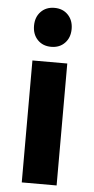

<svg xmlns="http://www.w3.org/2000/svg" viewBox="-55 -810 412 844"><g transform="rotate(5 151.0 -388.5)"><path d="M74.2 0V-538.1H228V0ZM90.8 -628.9Q67.9 -652.8 67.9 -690.9Q67.9 -729 90.8 -752.9Q113.8 -776.9 150.9 -776.9Q188 -776.9 210.9 -752.9Q233.9 -729 233.9 -690.9Q233.9 -652.8 210.9 -628.9Q188 -605 150.9 -605Q113.8 -605 90.8 -628.9Z"/></g></svg>

Font: TruenoSBd
Style: Demi
Weight: 600
Designer: Julieta Ulanovsky
Foundry: Julieta Ulanovsky
Version: Version 3.001b